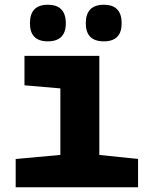

<svg xmlns="http://www.w3.org/2000/svg" viewBox="-20 -788 640 808"><path d="M46 0V-119L234 -136V-416L83 -429V-553H398V-136L561 -119V0ZM417 -614Q492 -614 492 -690Q492 -768 417 -768Q341 -768 341 -690Q341 -614 417 -614ZM181 -614Q257 -614 257 -690Q257 -768 181 -768Q106 -768 106 -690Q106 -614 181 -614Z"/></svg>

Font: Noto Sans Mono Extra
Style: Regular
Weight: 800
Designer: Monotype Design Team
Foundry: Monotype Imaging Inc.
Version: Version 1.900